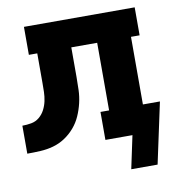

<svg xmlns="http://www.w3.org/2000/svg" viewBox="-77 -600 754 811"><g transform="rotate(-10 300.0 -194.5)"><path d="M421 141 451 0H335V-120H372V-410H261V-283Q261 -255 260 -227Q259 -199 252.5 -171.5Q246 -144 234.5 -118Q223 -92 204.5 -70.5Q186 -49 162.5 -33.5Q139 -18 112 -10.5Q85 -3 56.5 -1.5Q28 0 0 0V-120Q19 -120 38.5 -123.5Q58 -127 73 -139.5Q88 -152 97 -169.5Q106 -187 110 -206Q114 -225 114.5 -244.5Q115 -264 115 -283V-410H79V-530H554V-410H517V-120H590L534 141Z"/></g></svg>

Font: Iosevka Curly Slab HvEx
Style: Regular
Weight: 900
Width: 7
Monospace: yes
Designer: Belleve Invis
Foundry: Belleve Invis
Version: Version 11.1.0; ttfautohint (v1.8.3)